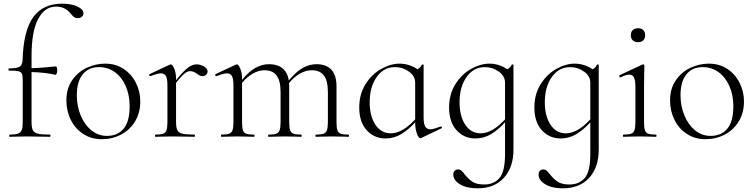

<svg xmlns="http://www.w3.org/2000/svg" viewBox="-20 -746 4114 1047"><path d="M435 -675Q435 -662 426 -654.5Q417 -647 404 -647Q394 -647 386 -651.5Q378 -656 368 -669Q351 -690 331.5 -700Q312 -710 285 -710Q224 -710 188 -642.5Q152 -575 152 -439V-374Q199 -375 285 -384Q288 -384 290 -377.5Q292 -371 292 -361Q292 -353 289 -345Q286 -337 282 -338Q227 -351 152 -353V-81Q152 -50 159 -36Q166 -22 186.5 -17Q207 -12 253 -12Q255 -12 255 -6Q255 0 253 0L189 -1Q169 -2 127 -2L72 -1Q58 0 33 0Q30 0 30 -6Q30 -12 33 -12Q64 -12 78.5 -17.5Q93 -23 98.5 -37Q104 -51 104 -81V-306Q104 -333 99.5 -343.5Q95 -354 80.5 -357.5Q66 -361 29 -361Q26 -361 26 -367Q26 -373 29 -373Q72 -373 87 -382.5Q102 -392 103 -418Q108 -580 161.5 -653Q215 -726 319 -726Q369 -726 402 -710.5Q435 -695 435 -675Z M342 -198Q342 -263 373.5 -308.5Q405 -354 453.5 -376.5Q502 -399 553 -399Q611 -399 654.5 -370Q698 -341 721.5 -293.5Q745 -246 745 -193Q745 -131 716.5 -84Q688 -37 640 -12Q592 13 535 13Q478 13 434 -15.5Q390 -44 366 -92.5Q342 -141 342 -198ZM687 -167Q687 -227 666 -275.5Q645 -324 607 -352Q569 -380 520 -380Q463 -380 431 -340.5Q399 -301 399 -227Q399 -167 420 -116.5Q441 -66 478 -35.5Q515 -5 563 -5Q621 -5 654 -44Q687 -83 687 -167Z M1112 -357Q1112 -347 1104.5 -339Q1097 -331 1083 -331Q1073 -331 1065 -336.5Q1057 -342 1055 -343Q1036 -358 1017 -358Q1003 -358 987.5 -346Q972 -334 940 -295V-81Q940 -51 947 -36.5Q954 -22 974.5 -17Q995 -12 1040 -12Q1043 -12 1043 -6Q1043 0 1040 0Q1008 0 989 -1L917 -2L864 -1Q851 0 828 0Q825 0 825 -6Q825 -12 828 -12Q857 -12 870 -17Q883 -22 888 -36.5Q893 -51 893 -81V-281Q893 -316 885 -331Q877 -346 857 -346Q841 -346 801 -331H799Q795 -331 793.5 -335.5Q792 -340 796 -342L907 -394Q909 -395 912 -395Q920 -395 930 -372.5Q940 -350 940 -315V-309Q981 -359 1005 -377Q1029 -395 1051 -395Q1073 -395 1092.5 -383.5Q1112 -372 1112 -357Z M1880 0Q1857 0 1844 -1L1791 -2L1739 -1Q1725 0 1702 0Q1700 0 1700 -6Q1700 -12 1702 -12Q1731 -12 1744.5 -17Q1758 -22 1763 -36.5Q1768 -51 1768 -81V-244Q1768 -305 1746.5 -334Q1725 -363 1679 -363Q1648 -363 1615.5 -344.5Q1583 -326 1556 -293Q1557 -288 1557 -275V-81Q1557 -51 1562 -36.5Q1567 -22 1580.5 -17Q1594 -12 1623 -12Q1625 -12 1625 -6Q1625 0 1623 0Q1600 0 1586 -1L1534 -2L1481 -1Q1468 0 1445 0Q1442 0 1442 -6Q1442 -12 1445 -12Q1474 -12 1487 -17Q1500 -22 1505 -36.5Q1510 -51 1510 -81V-244Q1510 -305 1488.5 -334Q1467 -363 1422 -363Q1391 -363 1359 -345Q1327 -327 1300 -294V-81Q1300 -51 1304.5 -36.5Q1309 -22 1322.5 -17Q1336 -12 1365 -12Q1368 -12 1368 -6Q1368 0 1365 0Q1342 0 1329 -1L1277 -2L1224 -1Q1211 0 1188 0Q1185 0 1185 -6Q1185 -12 1188 -12Q1217 -12 1230 -17Q1243 -22 1248 -36.5Q1253 -51 1253 -81V-281Q1253 -316 1245 -331Q1237 -346 1217 -346Q1201 -346 1161 -331H1159Q1155 -331 1153.5 -335.5Q1152 -340 1156 -342L1267 -394Q1269 -395 1272 -395Q1280 -395 1290 -372.5Q1300 -350 1300 -315V-311Q1337 -356 1373 -376Q1409 -396 1448 -396Q1493 -396 1520.5 -373.5Q1548 -351 1555 -307Q1593 -354 1630 -375Q1667 -396 1706 -396Q1759 -396 1787 -366Q1815 -336 1815 -275V-81Q1815 -51 1819.5 -36.5Q1824 -22 1837.5 -17Q1851 -12 1880 -12Q1883 -12 1883 -6Q1883 0 1880 0Z M2385 -56Q2389 -56 2390 -51.5Q2391 -47 2387 -46L2276 7L2272 8Q2263 8 2253.5 -17.5Q2244 -43 2244 -79Q2208 -39 2168.5 -15Q2129 9 2082 9Q2021 9 1980 -35.5Q1939 -80 1939 -160Q1939 -232 1973 -286.5Q2007 -341 2058.5 -370Q2110 -399 2159 -399Q2186 -399 2211.5 -390.5Q2237 -382 2257 -368Q2273 -377 2281 -394Q2282 -395 2286 -394.5Q2290 -394 2290 -392V-106Q2290 -72 2298.5 -56.5Q2307 -41 2327 -41Q2337 -41 2351.5 -45.5Q2366 -50 2383 -56ZM2244 -95V-295Q2244 -331 2210 -355.5Q2176 -380 2134 -380Q2073 -380 2034.5 -326.5Q1996 -273 1996 -188Q1996 -113 2027 -66Q2058 -19 2111 -19Q2174 -19 2244 -95Z M2780 -392V70Q2780 166 2728 223.5Q2676 281 2584 281Q2525 281 2488.5 259Q2452 237 2452 206Q2452 192 2459.5 185Q2467 178 2477 178Q2488 178 2496 184.5Q2504 191 2514 205Q2535 231 2557 245.5Q2579 260 2621 260Q2673 260 2703.5 225Q2734 190 2734 94V-79Q2698 -39 2658.5 -15Q2619 9 2572 9Q2511 9 2470 -35.5Q2429 -80 2429 -160Q2429 -232 2463 -286.5Q2497 -341 2548.5 -370Q2600 -399 2649 -399Q2676 -399 2701.5 -390.5Q2727 -382 2747 -368Q2763 -377 2771 -394Q2772 -395 2776 -394.5Q2780 -394 2780 -392ZM2734 -95V-295Q2734 -331 2700 -355.5Q2666 -380 2624 -380Q2563 -380 2524.5 -326.5Q2486 -273 2486 -188Q2486 -113 2517 -66Q2548 -19 2601 -19Q2664 -19 2734 -95ZM3245 -392V70Q3245 166 3193 223.5Q3141 281 3049 281Q2990 281 2953.5 259Q2917 237 2917 206Q2917 192 2924.5 185Q2932 178 2942 178Q2953 178 2961 184.5Q2969 191 2979 205Q3000 231 3022 245.5Q3044 260 3086 260Q3138 260 3168.5 225Q3199 190 3199 94V-79Q3163 -39 3123.5 -15Q3084 9 3037 9Q2976 9 2935 -35.5Q2894 -80 2894 -160Q2894 -232 2928 -286.5Q2962 -341 3013.5 -370Q3065 -399 3114 -399Q3141 -399 3166.5 -390.5Q3192 -382 3212 -368Q3228 -377 3236 -394Q3237 -395 3241 -394.5Q3245 -394 3245 -392ZM3199 -95V-295Q3199 -331 3165 -355.5Q3131 -380 3089 -380Q3028 -380 2989.5 -326.5Q2951 -273 2951 -188Q2951 -113 2982 -66Q3013 -19 3066 -19Q3129 -19 3199 -95Z M3379 -12Q3408 -12 3421.5 -17Q3435 -22 3440 -36.5Q3445 -51 3445 -81V-270Q3445 -307 3437.5 -323Q3430 -339 3412 -339Q3393 -339 3364 -324H3363Q3359 -324 3357 -329Q3355 -334 3359 -336L3483 -394L3487 -395Q3489 -395 3491.5 -393Q3494 -391 3494 -388Q3494 -382 3493 -348.5Q3492 -315 3492 -271V-81Q3492 -51 3496.5 -36.5Q3501 -22 3514.5 -17Q3528 -12 3557 -12Q3560 -12 3560 -6Q3560 0 3557 0Q3534 0 3521 -1L3468 -2L3416 -1Q3402 0 3379 0Q3377 0 3377 -6Q3377 -12 3379 -12ZM3420 -554Q3420 -572 3430.5 -582Q3441 -592 3460 -592Q3478 -592 3488 -582Q3498 -572 3498 -554Q3498 -536 3488 -526Q3478 -516 3460 -516Q3441 -516 3430.5 -526Q3420 -536 3420 -554Z M3634 -198Q3634 -263 3665.5 -308.5Q3697 -354 3745.5 -376.5Q3794 -399 3845 -399Q3903 -399 3946.5 -370Q3990 -341 4013.5 -293.5Q4037 -246 4037 -193Q4037 -131 4008.5 -84Q3980 -37 3932 -12Q3884 13 3827 13Q3770 13 3726 -15.5Q3682 -44 3658 -92.5Q3634 -141 3634 -198ZM3979 -167Q3979 -227 3958 -275.5Q3937 -324 3899 -352Q3861 -380 3812 -380Q3755 -380 3723 -340.5Q3691 -301 3691 -227Q3691 -167 3712 -116.5Q3733 -66 3770 -35.5Q3807 -5 3855 -5Q3913 -5 3946 -44Q3979 -83 3979 -167Z"/></svg>

Font: Cormorant Infant Light
Style: Regular
Weight: 300
Designer: Christian Thalmann (Catharsis Fonts)
Version: Version 3.000